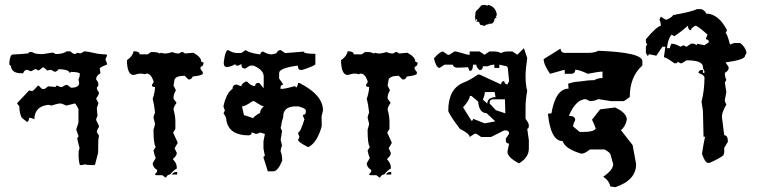

<svg xmlns="http://www.w3.org/2000/svg" viewBox="-20 -658 3151 797"><path d="M256.8 -444.8H272Q284.2 -433.6 290.5 -433.6L302.7 -439Q308.1 -436.5 314.9 -436.5L330.1 -444.8Q342.3 -444.8 387.2 -434.6L408.7 -432.6H418Q424.3 -431.6 424.3 -426.8Q418 -415.5 418 -409.7Q424.3 -398.4 424.3 -390.1Q395.5 -379.4 394 -373.5L397 -354Q378.9 -343.8 378.9 -328.1Q388.2 -317.9 388.2 -308.1V-302.7L381.8 -293.9Q381.8 -284.7 391.1 -273.9Q391.1 -265.6 378.9 -248.5L388.2 -231.4V-228.5L381.8 -209Q384.8 -183.6 384.8 -177.2Q378.9 -166 378.9 -160.2Q391.1 -136.7 391.1 -131.8Q381.8 -117.7 381.8 -109.4L391.1 -94.7L388.2 -78.1L387.2 -24.4Q387.2 -21 376 19Q376 27.3 369.6 27.3H357.4Q346.7 27.3 330.1 24.4Q325.7 27.3 311.5 27.3Q306.2 8.8 306.2 -14.2Q306.2 -22 306.6 -29.8L310.1 -43.9L300.3 -83.5L306.2 -92.3L296.4 -120.6L305.7 -148.9V-205.6Q294.4 -228.5 290.5 -228.5Q256.8 -219.7 253.9 -219.7Q238.3 -228.5 229.5 -228.5Q220.2 -228.5 192.4 -219.7Q187.5 -222.7 180.2 -222.7Q124 -216.8 122.6 -163.1Q110.4 -168.9 101.1 -168.9Q99.1 -151.9 91.8 -151.9L70.3 -169.4Q60.1 -189 60.1 -218.3Q57.1 -218.3 50.8 -229.5L101.1 -282.7L113.3 -279.8Q117.7 -279.8 137.7 -302.7H140.6Q153.3 -288.6 155.8 -288.6H165L180.2 -299.8L210.9 -296.9Q211.9 -302.7 217.3 -302.7Q227.1 -296.9 235.4 -296.9H238.3Q249.5 -305.7 259.8 -305.7Q273.4 -293.9 274.9 -293.9Q308.6 -293.9 308.6 -314L305.7 -328.1Q311.5 -339.4 311.5 -353Q302.7 -359.4 276.9 -359.4Q271 -356.4 267.6 -356.4Q267.6 -369.1 223.1 -371.1Q221.7 -365.2 208 -359.4Q193.8 -368.2 189.5 -368.2L174.3 -365.2Q174.3 -369.1 159.2 -379.4L140.6 -365.2Q130.9 -371.1 125.5 -371.1Q111.3 -362.3 106.9 -362.3Q97.2 -368.2 88.9 -368.2Q76.7 -362.3 76.7 -354H67.4Q27.8 -354 24.9 -385.3Q18.6 -385.3 18.6 -396.5Q21.5 -431.6 32.7 -431.6Q72.3 -433.6 98.1 -436.5Q99.1 -441.9 104 -441.9H113.3Q124 -433.6 149.9 -433.6H159.2Q189 -439 192.4 -439H201.7L210.9 -433.6Q241.7 -433.6 256.8 -444.8Z M715.3 55.7V66.4H693.8Q697.3 55.7 715.3 55.7ZM534.7 -445.3Q559.6 -445.3 559.6 -432.6H593.8L606 -441.9H618.7Q631.8 -441.9 643.1 -436Q646.5 -436 646.5 -439L661.6 -436H668Q675.8 -436 695.8 -441.9Q707 -436 720.7 -436H723.6L732.9 -441.9H739.3L748.5 -436Q775.9 -439 782.7 -439Q815.4 -421.4 815.4 -401.9Q821.3 -398.9 824.7 -398.9V-395.5Q824.7 -384.3 812.5 -380.4V-371.1L821.8 -358.9V-352.5Q821.8 -345.2 779.8 -340.3Q774.9 -328.1 765.6 -328.1H762.2L746.6 -343.3Q703.6 -343.3 703.6 -321.8L700.2 -303.2L709.5 -284.7V-281.2Q700.2 -267.6 700.2 -250Q700.2 -247.1 712.9 -231.4Q700.2 -212.9 700.2 -203.6Q708 -175.8 708 -153.8V-123L698.7 -107.4L717.3 -66.9V-64L704.6 -42.5L713.9 -23.4Q713.9 -11.7 698.7 1V4.4Q713.9 19 713.9 38.1V41.5Q699.2 49.3 686 66.4Q674.8 66.4 669.4 78.6H666L653.8 69.3H629.4Q623.5 69.3 623.5 63Q630.4 63 632.8 47.9Q613.8 36.6 613.8 19.5L626.5 -2Q621.1 -13.2 617.2 -33.2L626.5 -48.3Q617.2 -59.1 617.2 -119.6Q623.5 -139.6 623.5 -144.5Q617.2 -168 617.2 -169.4Q617.2 -175.3 623.5 -190.9Q620.1 -224.1 613.8 -247.1Q623.5 -277.3 623.5 -296.9Q610.8 -296.9 610.8 -303.2V-306.2L617.2 -315.4V-321.8Q606 -352.5 589.4 -352.5Q585.9 -352.5 580.1 -349.6Q574.7 -352.5 562.5 -352.5H559.6Q556.6 -352.5 534.7 -346.7Q507.8 -346.7 506.8 -408.2Q529.8 -422.9 534.7 -445.3Z M927.2 -450.2Q946.8 -438 963.4 -438H981.9L999.5 -450.2Q1014.2 -438 1060.1 -432.1Q1062.5 -443.8 1072.3 -443.8Q1092.3 -432.1 1108.4 -432.1L1127.4 -437Q1132.8 -450.2 1145 -450.2L1163.1 -438H1168.9L1240.7 -443.8Q1240.7 -434.6 1289.1 -434.6V-392.1Q1289.1 -385.3 1234.4 -367.7H1228.5Q1216.3 -367.7 1216.3 -385.7Q1138.7 -375.5 1138.7 -355V-332L1156.2 -307.1Q1144.5 -305.2 1144.5 -295.4V-289.1H1150.4Q1162.6 -289.1 1205.6 -300.8Q1205.6 -295.4 1211.4 -295.4Q1217.3 -306.6 1217.3 -313.5H1223.1Q1320.8 -263.7 1320.8 -199.7L1314.9 -175.3L1315.4 -133.8Q1296.9 -66.4 1259.8 -46.9Q1217.3 -67.9 1217.3 -77.6L1223.1 -89.8Q1217.3 -101.6 1217.3 -107.9Q1227.5 -108.9 1243.7 -163.1Q1237.3 -174.8 1237.3 -181.2Q1249.5 -181.2 1249.5 -193.8V-199.7Q1249.5 -208 1219.2 -216.3H1200.7Q1155.8 -212.9 1155.8 -175.3Q1155.8 -168.9 1150.9 -156.7L1145 -126.5L1150.9 -114.3L1145 -77.6L1150.9 -53.2Q1145 -42.5 1145 -28.8Q1151.4 -16.6 1151.4 9.8Q1132.8 53.2 1114.7 53.2H1091.8L1073.7 -3.9Q1073.7 -10.3 1079.6 -10.3L1073.7 -41V-71.3L1079.6 -102.1L1060.1 -107.9Q1048.8 -102.1 1042 -102.1Q1030.3 -107.9 1024.4 -107.9Q1024.4 -96.2 1011.7 -96.2Q932.1 -96.2 919.9 -156.7Q919.9 -172.4 907.7 -187.5L913.6 -199.7Q907.7 -211.9 907.7 -217.8Q920.4 -273.9 945.3 -289.1Q945.3 -307.1 963.4 -307.1Q975.1 -300.8 981.9 -300.8Q981.9 -309.6 999.5 -319.3H1005.9Q1021.5 -300.8 1038.6 -300.8Q1040.5 -313.5 1050.3 -313.5H1056.6L1074.2 -291.5L1074.7 -319.3V-340.3Q1074.7 -367.7 1032.2 -385.7H1017.6L999.5 -374H993.7Q981.9 -374 981.9 -392.1L969.2 -385.7H963.4Q957 -385.7 957 -392.1Q937.5 -379.9 920.9 -379.9Q908.7 -379.9 908.7 -397.9Q914.6 -450.2 927.2 -450.2ZM1027.8 -237.8Q997.6 -216.3 984.4 -216.3L992.7 -180.2L1031.7 -167.5Q1031.7 -173.8 1059.6 -189.5Q1059.6 -203.1 1075.2 -216.3Q1067.9 -216.3 1035.6 -237.8Z M1604 55.7V66.4H1582.5Q1585.9 55.7 1604 55.7ZM1423.3 -445.3Q1448.2 -445.3 1448.2 -432.6H1482.4L1494.6 -441.9H1507.3Q1520.5 -441.9 1531.7 -436Q1535.2 -436 1535.2 -439L1550.3 -436H1556.6Q1564.5 -436 1584.5 -441.9Q1595.7 -436 1609.4 -436H1612.3L1621.6 -441.9H1627.9L1637.2 -436Q1664.6 -439 1671.4 -439Q1704.1 -421.4 1704.1 -401.9Q1710 -398.9 1713.4 -398.9V-395.5Q1713.4 -384.3 1701.2 -380.4V-371.1L1710.4 -358.9V-352.5Q1710.4 -345.2 1668.5 -340.3Q1663.6 -328.1 1654.3 -328.1H1650.9L1635.3 -343.3Q1592.3 -343.3 1592.3 -321.8L1588.9 -303.2L1598.1 -284.7V-281.2Q1588.9 -267.6 1588.9 -250Q1588.9 -247.1 1601.6 -231.4Q1588.9 -212.9 1588.9 -203.6Q1596.7 -175.8 1596.7 -153.8V-123L1587.4 -107.4L1606 -66.9V-64L1593.3 -42.5L1602.5 -23.4Q1602.5 -11.7 1587.4 1V4.4Q1602.5 19 1602.5 38.1V41.5Q1587.9 49.3 1574.7 66.4Q1563.5 66.4 1558.1 78.6H1554.7L1542.5 69.3H1518.1Q1512.2 69.3 1512.2 63Q1519 63 1521.5 47.9Q1502.4 36.6 1502.4 19.5L1515.1 -2Q1509.8 -13.2 1505.9 -33.2L1515.1 -48.3Q1505.9 -59.1 1505.9 -119.6Q1512.2 -139.6 1512.2 -144.5Q1505.9 -168 1505.9 -169.4Q1505.9 -175.3 1512.2 -190.9Q1508.8 -224.1 1502.4 -247.1Q1512.2 -277.3 1512.2 -296.9Q1499.5 -296.9 1499.5 -303.2V-306.2L1505.9 -315.4V-321.8Q1494.6 -352.5 1478 -352.5Q1474.6 -352.5 1468.8 -349.6Q1463.4 -352.5 1451.2 -352.5H1448.2Q1445.3 -352.5 1423.3 -346.7Q1396.5 -346.7 1395.5 -408.2Q1418.5 -422.9 1423.3 -445.3Z M2154.8 -458 2168.5 -417Q2161.6 -370.1 2161.6 -341.8Q2161.6 -305.7 2168.5 -280.3Q2161.6 -244.6 2161.6 -212.4V-164.6Q2175.3 -147.9 2175.3 -137.2Q2175.3 -123.5 2168.5 -123.5L2175.3 -75.7V-41.5Q2175.3 -3.9 2134.3 20Q2086.4 -4.9 2086.4 -27.8L2093.3 -62Q2079.6 -62 2079.6 -75.7V-82.5L2093.3 -103Q2093.3 -116.7 2079.6 -116.7H2072.8L2018.6 -89.4H1977.5L1957 -103H1950.2L1929.7 -89.4Q1928.7 -103.5 1888.7 -123.5Q1840.8 -187.5 1840.8 -198.7Q1840.8 -288.1 1902.3 -314.5Q1927.7 -323.2 1963.9 -348.6H1970.7L2059.6 -307.6Q2061.5 -321.3 2072.8 -321.3Q2075.2 -307.6 2086.4 -307.6L2093.3 -321.3L2088.4 -371.1Q2088.4 -384.8 2074.7 -384.8L2052.7 -389.6V-376H2032.2V-389.6Q2016.6 -389.6 2004.9 -382.8H1984.4Q1984.4 -367.2 1970.7 -367.2Q1957 -378.9 1957 -389.6H1943.4Q1943.4 -363.3 1929.7 -363.3Q1922.9 -376.5 1922.9 -378.9L1879.9 -377Q1862.8 -377 1859.4 -389.6H1825.2L1804.7 -376Q1791 -376 1781.2 -416Q1807.1 -444.3 1818.4 -444.3L1838.9 -430.7H1845.7L1866.2 -444.3H1873L1922.9 -430.7H1929.7V-444.3H1970.7L1991.2 -430.7L2011.7 -444.3H2032.2Q2047.4 -444.3 2059.6 -437.5Q2071.3 -444.3 2086.4 -444.3H2106.9L2127.4 -430.7ZM1992.7 -275.9Q1992.7 -264.2 1984.4 -244.6L2002.9 -228Q2002.9 -253.4 2037.1 -254.9L2033.2 -275.9ZM1930.2 -259.8Q1930.2 -244.1 1902.3 -212.4L1937 -156.7Q1943.8 -156.7 1943.8 -165L1992.2 -146L2036.1 -154.3L1999.5 -188.5Q1969.2 -188.5 1964.8 -236.3L1937 -259.8ZM2025.9 -245.6Q2012.2 -245.6 2012.2 -229L2038.1 -200.7L2077.6 -187.5L2076.2 -245.6Z M2005.4 -634.8V-638.2Q2038.6 -630.4 2042.5 -595.7L2037.6 -588.4L2043 -587.4L2033.2 -580.6Q2030.8 -559.1 2014.6 -559.1L2009.3 -559.6L2005.9 -555.7L2001.5 -557.1L1989.7 -549.8Q1984.4 -554.2 1974.6 -554.2L1968.3 -564.5L1972.2 -566.4L1961.9 -567.9Q1952.6 -567.9 1952.6 -580.1L1955.6 -596.7L1953.6 -604Q1953.6 -608.4 1956.3 -611.8Q1959 -615.2 1961.9 -617.9Q1964.8 -620.6 1968 -623.5Q1971.2 -626.5 1972.7 -630.4L1976.1 -629.9L1974.6 -633.3Q1980.5 -637.7 1990.2 -637.7ZM1958 -578.1Q1955.1 -578.1 1954.6 -575.2Q1955.6 -573.7 1956.1 -572.5Q1956.5 -571.3 1959 -569.8Q1960 -569.8 1960.4 -571.8Q1960.9 -573.7 1961.4 -575.2Q1960.4 -576.2 1959.7 -577.1Q1959 -578.1 1958 -578.1ZM1955.1 -596.7 1952.1 -581.5 1951.2 -588.4 1953.1 -602.5Z M2513.2 115.7Q2508.3 90.8 2483.9 75.7Q2525.4 47.4 2525.4 23.4L2515.6 -11.2Q2515.6 -23.9 2489.7 -37.6H2428.7Q2407.2 -20 2393.6 -20Q2326.2 -39.6 2315.4 -72.3Q2266.1 -72.3 2254.4 -186L2269 -187.5Q2286.6 -290 2340.3 -290L2338.4 -310.5Q2364.7 -319.3 2383.8 -319.3Q2419.9 -325.2 2446.3 -325.2Q2461.4 -334 2481 -334V-360.4H2472.2Q2465.8 -360.4 2419.9 -351.6Q2384.3 -368.7 2367.7 -368.7Q2367.7 -351.6 2350.1 -351.6H2324.2V-368.7L2263.2 -351.6Q2236.8 -389.6 2236.8 -412.6L2306.6 -456.1Q2309.1 -438.5 2324.2 -438.5H2419.9Q2449.2 -438.5 2463.4 -447.3Q2646.5 -440.4 2646.5 -403.8V-386.2Q2594.2 -339.8 2594.2 -255.4Q2572.3 -238.3 2567.9 -238.3H2515.6L2463.4 -246.6Q2448.2 -238.3 2428.7 -238.3L2411.1 -246.6Q2370.1 -245.1 2341.3 -177.2Q2367.7 -177.2 2367.7 -159.7Q2358.9 -142.6 2358.9 -133.3L2386.2 -110.4H2403.3Q2445.3 -110.4 2453.1 -124.5Q2445.3 -146 2437.5 -161.1L2471.2 -204.1L2533.2 -211.9Q2582 -189.5 2582 -161.1Q2575.7 -131.8 2557.6 -117.7L2606 -55.7L2620.6 23.4Q2620.6 89.8 2534.2 119.1Z M2892.1 -620.1Q2910.6 -610.4 2910.6 -601.6Q2961.9 -601.6 2998 -532.7L2991.7 -520.5Q2998 -520.5 3010.3 -473.1L3027.8 -479.5H3052.7Q3073.7 -463.9 3079.1 -439L3072.8 -426.8Q3072.8 -409.7 2991.7 -398.9L3004.4 -380.4V-374Q3004.4 -364.7 2988.8 -355.5Q2988.8 -338.9 2995.1 -326.7L2988.8 -314.5L2995.1 -276.9L2988.8 -242.2Q2988.8 -235.4 2995.1 -223.6Q2976.6 -192.4 2976.6 -173.3L2986.3 -96.7Q3001.5 -96.7 3001.5 -69.3L2986.3 -44.4V-25.4L2982.9 -13.2Q2967.3 -0.5 2925.3 18.1H2918.9Q2906.7 18.1 2894 -19.5Q2900.4 -62.5 2906.7 -90.3H2900.4Q2897.9 -184.6 2897.9 -198.2L2892.1 -235.8Q2904.3 -283.7 2904.3 -336.4Q2904.3 -345.7 2879.4 -355.5Q2879.4 -365.7 2892.1 -367.7H2897.9V-355.5H2904.3V-361.3Q2897.9 -373.5 2897.9 -380.4Q2897.9 -407.7 2829.6 -407.7L2810.5 -395.5H2804.7L2792 -401.9Q2792 -395.5 2785.6 -395.5H2779.3Q2744.6 -420.4 2735.8 -420.4L2742.2 -463.9H2729.5L2704.6 -426.8L2673.3 -433.1Q2673.3 -426.8 2667 -426.8L2661.1 -439V-463.9L2667 -476.6Q2661.1 -476.6 2661.1 -482.9V-495.1Q2702.6 -545.4 2723.1 -551.3Q2723.1 -565.4 2717.3 -576.7L2723.1 -588.9L2742.2 -576.7H2748.5Q2773.4 -588.9 2773.4 -595.2Q2854.5 -609.9 2873 -620.1ZM2917 -514.2Q2876 -551.3 2866.7 -551.3Q2848.1 -541.5 2848.1 -532.7Q2835.9 -532.7 2835.9 -551.3Q2806.2 -525.4 2779.3 -507.8L2767.1 -514.2Q2752 -494.1 2748.5 -458H2760.7Q2760.7 -464.4 2767.1 -476.6Q2784.2 -476.6 2804.7 -463.9L2816.9 -470.2L2829.6 -463.9L2848.1 -476.6H2860.8L2873 -470.2V-476.6L2904.3 -470.2L2922.9 -482.9Q2922.9 -493.2 2910.6 -495.1Q2910.6 -502 2917 -514.2Z"/></svg>

Font: Truetypewriter PolyglOTT
Style: Regular
Weight: 400
Designer: Sergey Beatoff a.k.a. Sam_T
Version: Version 3.76